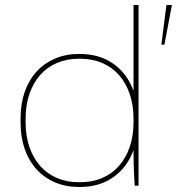

<svg xmlns="http://www.w3.org/2000/svg" viewBox="-20 -740 705 765"><path d="M294 5H298Q376 5 431.5 -34Q487 -73 512 -142V-135Q512 -97 513.5 -60Q515 -23 517 0H532V-720H512V-378Q487 -447 431.5 -486Q376 -525 298 -525H294Q242 -525 199 -506.5Q156 -488 125.5 -454.5Q95 -421 78.5 -374Q62 -327 62 -269V-251Q62 -193 78.5 -146Q95 -99 125.5 -65.5Q156 -32 199 -13.5Q242 5 294 5ZM294 -14Q246 -14 206.5 -31Q167 -48 139.5 -79.5Q112 -111 97 -155Q82 -199 82 -253V-267Q82 -321 97 -365Q112 -409 139.5 -440.5Q167 -472 206.5 -489Q246 -506 294 -506H300Q348 -506 387.5 -489Q427 -472 454.5 -440.5Q482 -409 497 -365Q512 -321 512 -267V-253Q512 -199 497 -155Q482 -111 454.5 -79.5Q427 -48 387.5 -31Q348 -14 300 -14ZM623 -562H635L665 -720H643Z"/></svg>

Font: Fixel Variable
Style: Regular
Weight: 100
Width: 3
Designer: AlfaBravo + MacPaw
Foundry: Kyrylo Tkachov, Marchela Mozhyna, Serhii Makarenko, Maria Weinstein, Zakhar Kryvoshyya
Version: Version 1.211